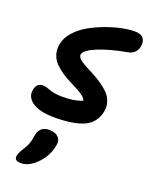

<svg xmlns="http://www.w3.org/2000/svg" viewBox="-192 -773 989 1273"><g transform="rotate(20 302.5 -136.0)"><path d="M225.1 43Q118.7 43 68.1 7.3Q17.6 -28.3 28.8 -82Q38.6 -130.9 83 -130.9Q95.7 -130.9 109.9 -126.7Q124 -122.6 136.2 -117.4Q148.4 -112.3 172.1 -108.2Q195.8 -104 225.1 -104Q272.5 -104 302.7 -108.9Q333 -113.8 367.2 -126Q364.3 -141.1 345.2 -156.5Q326.2 -171.9 299.1 -186Q272 -200.2 240.2 -216.1Q208.5 -231.9 179 -252.4Q149.4 -272.9 126.7 -296.9Q104 -320.8 94 -354.7Q84 -388.7 91.8 -428.2Q100.6 -473.6 137.7 -514.9Q174.8 -556.2 225.1 -584.5Q275.4 -612.8 333.3 -634Q391.1 -655.3 442.6 -665.5Q494.1 -675.8 532.2 -675.8Q577.6 -675.8 594 -652.1Q610.4 -628.4 603 -592.8Q597.7 -568.4 580.6 -551.5Q563.5 -534.7 534.2 -529.8Q411.1 -507.3 332 -474.4Q252.9 -441.4 246.1 -410.2Q243.2 -395.5 258.5 -380.1Q273.9 -364.7 300.8 -350.1Q327.6 -335.4 360.1 -318.8Q392.6 -302.2 424.3 -281Q456.1 -259.8 481 -235.6Q505.9 -211.4 517.6 -177.7Q529.3 -144 522 -106Q504.9 -23.9 432.9 9.5Q360.8 43 225.1 43ZM119.1 403.8Q93.8 403.8 83.5 394Q73.2 384.3 77.1 365.2Q81.5 343.8 102.1 312Q112.3 295.9 119.6 282Q127 268.1 131.1 254.6Q135.3 241.2 137 234.1Q138.7 227.1 141.1 212.6Q143.6 198.2 144 194.8Q149.4 166 168.9 148.9Q188.5 131.8 221.2 131.8Q265.6 131.8 287.4 154.3Q309.1 176.8 300.8 213.9Q285.2 299.8 216.8 360.8Q168.9 403.8 119.1 403.8Z"/></g></svg>

Font: Shantell Sans Bouncy
Style: Bold Italic
Weight: 700
Italic angle: -11.31°
Designer: Stephen Nixon, Anya Danilova, Shantell Martin
Foundry: Arrow Type
Version: Version 1.006;[9816181b4]